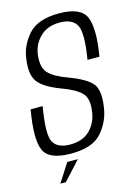

<svg xmlns="http://www.w3.org/2000/svg" viewBox="-122 -747 679 948"><g transform="rotate(-15 217.0 -273.0)"><path d="M65.3 134.5 126.1 39.9H180.1L93.5 134.5ZM156 5Q43.5 5 18.2 -52.8Q-7 -110.5 18.5 -258H80Q56 -117.5 77.5 -78.5Q99 -39.5 163 -39.5Q227 -39.5 263.2 -74.8Q299.5 -110 308 -164Q319.5 -233.5 290.2 -263.2Q261 -293 193.5 -317.5Q108.5 -349 79.5 -387.2Q50.5 -425.5 62.5 -505.5Q71 -571.5 119 -625.5Q167 -679.5 276 -679.5Q387 -679.5 412.2 -620.2Q437.5 -561 414 -421H353Q375.5 -556 353.2 -595.5Q331 -635 268 -635Q205 -635 168 -599.2Q131 -563.5 123.5 -513.5Q114 -447 141.8 -416.8Q169.5 -386.5 237.5 -362Q325 -329.5 354.5 -294.8Q384 -260 370.5 -173Q360.5 -103.5 313.5 -49.2Q266.5 5 156 5Z"/></g></svg>

Font: Anybody Light
Style: Italic
Weight: 300
Italic angle: -10°
Designer: Tyler Finck
Foundry: Etcetera Type Company
Version: Version 1.010; ttfautohint (v1.8.3) -l 8 -r 50 -G 200 -x 14 